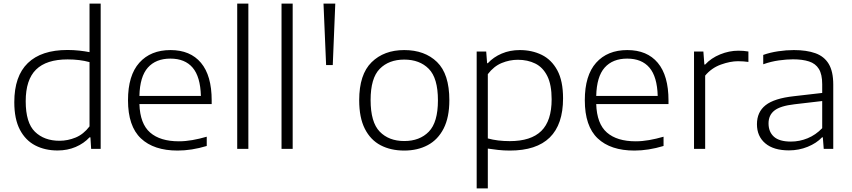

<svg xmlns="http://www.w3.org/2000/svg" viewBox="-20 -828 4739 1068"><path d="M300 9Q230.5 9 176.2 -19Q122 -47 90.8 -106.2Q59.5 -165.5 59.5 -259.5Q59.5 -404.5 134.8 -477.2Q210 -550 355.5 -550Q389 -550 420.8 -546.5Q452.5 -543 478 -538V-808H540V0H487L483 -64H478Q446.5 -30 400.8 -10.5Q355 9 300 9ZM311 -45Q357 -45 400.8 -63Q444.5 -81 478 -125V-482.5Q424 -497.5 356 -497.5Q238 -497.5 180.5 -441Q123 -384.5 123 -265Q123 -145 174.5 -95Q226 -45 311 -45Z M968 9.5Q835.5 9.5 763.8 -58.2Q692 -126 692 -270.5Q692 -408.5 755 -479Q818 -549.5 928.5 -549.5Q1038.5 -549.5 1098 -478.5Q1157.5 -407.5 1157.5 -269.5V-249H755.5Q759 -139.5 815 -90.8Q871 -42 975 -42Q1011.5 -42 1050 -48.8Q1088.5 -55.5 1130 -67.5V-16Q1045.5 9.5 968 9.5ZM928 -502Q847 -502 802.5 -452Q758 -402 755.5 -294.5H1097.5Q1094.5 -401.5 1051.5 -451.8Q1008.5 -502 928 -502Z M1299.5 0V-808H1361.5V0Z M1546 0V-808H1608V0Z M1794 -466 1779.5 -808H1845L1831 -466Z M2228.5 9.5Q2153.5 9.5 2097.2 -20Q2041 -49.5 2009.5 -111.5Q1978 -173.5 1978 -270.5Q1978 -414 2047 -481.8Q2116 -549.5 2228.5 -549.5Q2342.5 -549.5 2411 -483Q2479.5 -416.5 2479.5 -270.5Q2479.5 -175.5 2447.8 -113.2Q2416 -51 2359.5 -20.8Q2303 9.5 2228.5 9.5ZM2228.5 -43.5Q2314.5 -43.5 2365.2 -95.5Q2416 -147.5 2416 -270Q2416 -393.5 2365.2 -445Q2314.5 -496.5 2228.5 -496.5Q2143 -496.5 2092.2 -445Q2041.5 -393.5 2041.5 -271.5Q2041.5 -148 2092.2 -95.8Q2143 -43.5 2228.5 -43.5Z M2631.5 220V-541.5H2684.5L2689.5 -476.5H2693.5Q2725 -510.5 2770.8 -530Q2816.5 -549.5 2871.5 -549.5Q2939 -549.5 2993.5 -522.8Q3048 -496 3080 -437Q3112 -378 3112 -281Q3112 9.5 2816 9.5Q2782.5 9.5 2750.8 6Q2719 2.5 2693.5 -1.5V220ZM2815.5 -43Q2933.5 -43 2991 -99.5Q3048.5 -156 3048.5 -275.5Q3048.5 -357 3024.2 -405.2Q3000 -453.5 2957.5 -474.5Q2915 -495.5 2860.5 -495.5Q2814.5 -495.5 2770.8 -477.5Q2727 -459.5 2693.5 -415.5V-58Q2747.5 -43 2815.5 -43Z M3509 9.5Q3376.5 9.5 3304.8 -58.2Q3233 -126 3233 -270.5Q3233 -408.5 3296 -479Q3359 -549.5 3469.5 -549.5Q3579.5 -549.5 3639 -478.5Q3698.5 -407.5 3698.5 -269.5V-249H3296.5Q3300 -139.5 3356 -90.8Q3412 -42 3516 -42Q3552.5 -42 3591 -48.8Q3629.5 -55.5 3671 -67.5V-16Q3586.5 9.5 3509 9.5ZM3469 -502Q3388 -502 3343.5 -452Q3299 -402 3296.5 -294.5H3638.5Q3635.5 -401.5 3592.5 -451.8Q3549.5 -502 3469 -502Z M3840.5 0V-541.5H3892.5L3898 -469H3902.5Q3935.5 -505 3985.8 -525.5Q4036 -546 4087 -546Q4102.5 -546 4115.2 -545Q4128 -544 4143 -541.5V-483.5Q4129 -485.5 4114.8 -486.5Q4100.5 -487.5 4085 -487.5Q4042 -487.5 3990 -468.8Q3938 -450 3902.5 -407.5V0Z M4368.5 8.5Q4283 8.5 4236.8 -30.8Q4190.5 -70 4190.5 -137Q4190.5 -205 4238.8 -243Q4287 -281 4397 -293L4553.5 -311V-359.5Q4553.5 -414.5 4535 -444.5Q4516.5 -474.5 4480.2 -486.2Q4444 -498 4391 -498Q4356 -498 4312.5 -492Q4269 -486 4225.5 -470.5V-522.5Q4263 -536 4308.5 -542.8Q4354 -549.5 4396 -549.5Q4466.5 -549.5 4515.5 -532Q4564.5 -514.5 4589.8 -472.5Q4615 -430.5 4615 -357.5V0H4562L4557 -64H4552.5Q4522 -31.5 4472.8 -11.5Q4423.5 8.5 4368.5 8.5ZM4255 -141.5Q4255 -94.5 4285 -67.5Q4315 -40.5 4379.5 -40.5Q4427.5 -40.5 4472.5 -59Q4517.5 -77.5 4553.5 -115V-266L4399.5 -248Q4320.5 -239 4287.8 -213.2Q4255 -187.5 4255 -141.5Z"/></svg>

Font: Encode Sans Expanded Expanded Light
Style: Regular
Weight: 300
Width: 7
Designer: Multiple Designers
Foundry: Impallari Type
Version: Version 3.000; ttfautohint (v1.8.3) -l 8 -r 50 -G 200 -x 14 